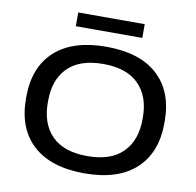

<svg xmlns="http://www.w3.org/2000/svg" viewBox="-88 -896 1023 1004"><g transform="rotate(10 423.5 -394.5)"><path d="M423.5 16.5Q246 16.5 151 -70.2Q56 -157 56 -315.5V-324Q56 -482.5 151 -569Q246 -655.5 423.5 -655.5Q601.5 -655.5 696.2 -569Q791 -482.5 791 -324V-315.5Q791 -157 696.2 -70.2Q601.5 16.5 423.5 16.5ZM423.5 -75Q548 -75 611.5 -138.8Q675 -202.5 675 -315V-324.5Q675 -436.5 611.5 -500.2Q548 -564 423.5 -564Q298.5 -564 235.2 -500.2Q172 -436.5 172 -324.5V-315Q172 -202.5 235.2 -138.8Q298.5 -75 423.5 -75ZM247 -733.5V-806.5H600V-733.5Z"/></g></svg>

Font: Anek Latin Expanded Medium
Style: Regular
Weight: 500
Width: 7
Designer: Yesha Goshar
Foundry: Ek Type
Version: Version 1.003